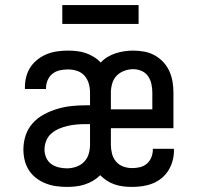

<svg xmlns="http://www.w3.org/2000/svg" viewBox="-20 -727 790 755"><path d="M243 8Q222 8 200.5 5Q179 2 159 -6Q139 -14 122 -27Q105 -40 93.5 -58Q82 -76 77 -97Q72 -118 72 -139Q72 -168 81 -195Q90 -222 109 -243Q128 -264 153.5 -277.5Q179 -291 206 -299Q233 -307 261 -310Q289 -313 318 -313H334V-363Q334 -381 329 -398.5Q324 -416 312 -429.5Q300 -443 282.5 -448.5Q265 -454 247 -454Q231 -454 215 -450.5Q199 -447 186.5 -437Q174 -427 167.5 -412Q161 -397 161 -381Q161 -380 161 -379Q161 -378 161 -377H78Q78 -379 78 -381Q78 -383 78 -385Q78 -406 83.5 -426.5Q89 -447 100.5 -464Q112 -481 129 -494Q146 -507 165 -514.5Q184 -522 205 -525Q226 -528 247 -528Q265 -528 282.5 -526Q300 -524 316.5 -518.5Q333 -513 348.5 -503.5Q364 -494 376 -481Q388 -494 403 -503Q418 -512 435 -517.5Q452 -523 469.5 -525.5Q487 -528 504 -528Q526 -528 547.5 -524Q569 -520 588 -509.5Q607 -499 622 -483Q637 -467 646 -447Q655 -427 658.5 -405.5Q662 -384 662 -363V-223H416V-158Q416 -140 420.5 -122.5Q425 -105 436.5 -91.5Q448 -78 465 -72Q482 -66 499 -66Q515 -66 530 -69.5Q545 -73 557 -83Q569 -93 575 -108Q581 -123 581 -138Q581 -139 581 -140Q581 -141 581 -142H664Q664 -140 664 -138Q664 -136 664 -134Q664 -114 658.5 -94Q653 -74 642 -56.5Q631 -39 615 -26Q599 -13 580 -5.5Q561 2 540.5 5Q520 8 499 8Q482 8 465 6Q448 4 431.5 -1.5Q415 -7 400.5 -16.5Q386 -26 374 -38Q361 -25 345.5 -16Q330 -7 313 -1.5Q296 4 278.5 6Q261 8 243 8ZM416 -297H579V-363Q579 -379 575.5 -396Q572 -413 562.5 -427Q553 -441 537 -448Q521 -455 504 -455Q486 -455 468.5 -448.5Q451 -442 438.5 -429Q426 -416 421 -398Q416 -380 416 -363ZM243 -65Q261 -65 279 -71Q297 -77 310 -90Q323 -103 328.5 -121Q334 -139 334 -158V-239H318Q300 -239 282 -237.5Q264 -236 246.5 -232Q229 -228 212.5 -221Q196 -214 182.5 -202.5Q169 -191 162 -174Q155 -157 155 -139Q155 -123 161.5 -107.5Q168 -92 181 -82.5Q194 -73 210.5 -69Q227 -65 243 -65ZM225 -633V-707H525V-633Z"/></svg>

Font: Zed Sans Extended
Style: Regular
Weight: 400
Width: 7
Designer: Belleve Invis
Foundry: Belleve Invis
Version: Version 1.0.0; ttfautohint (v1.8.4)